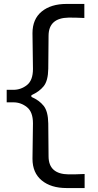

<svg xmlns="http://www.w3.org/2000/svg" viewBox="-20 -825 494 967"><path d="M315.4 122.1Q236.8 122.1 190.2 83.7Q143.6 45.4 143.6 -25.4Q143.6 -70.3 144.8 -114.7Q146 -159.2 146 -204.1Q146 -261.2 115.7 -285.4Q85.4 -309.6 47.4 -309.6H13.7V-372.6H47.4Q85.4 -372.6 115.7 -396.5Q146 -420.4 146 -477.5Q146 -522.5 144.8 -567.6Q143.6 -612.8 143.6 -657.7Q143.6 -729 190.2 -767.1Q236.8 -805.2 315.4 -805.2H404.8V-734.4Q379.9 -735.8 359.6 -736.1Q339.4 -736.3 325.2 -736.3Q225.6 -734.4 224.6 -646L223.1 -479Q222.2 -418 199.7 -390.4Q177.2 -362.8 138.2 -345.7V-336.9Q177.2 -320.3 199.7 -292.2Q222.2 -264.2 223.1 -203.1L224.6 -36.1Q225.6 51.8 325.2 53.2Q338.9 53.2 359.1 53Q379.4 52.7 406.2 51.3V122.1Z"/></svg>

Font: Pinar-DS2-FD Regular
Style: Regular
Weight: 400
Designer: Amin Abedi
Version: Version 2.000